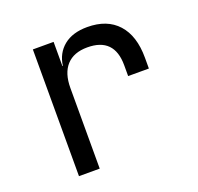

<svg xmlns="http://www.w3.org/2000/svg" viewBox="-103 -671 807 783"><g transform="rotate(-20 300.0 -280.0)"><path d="M112 0V-550H202V-445H204Q211 -498 249 -529Q287 -560 351 -560Q437 -560 483.5 -508.5Q530 -457 530 -362V-315H440V-362Q440 -482 323 -482Q264 -482 233 -448Q202 -414 202 -350V0Z"/></g></svg>

Font: JetBrains Mono NL
Style: Regular
Weight: 400
Monospace: yes
Designer: Philipp Nurullin, Konstantin Bulenkov
Foundry: JetBrains
Version: Version 2.305; ttfautohint (v1.8.4.7-5d5b)